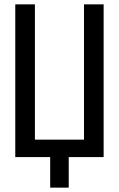

<svg xmlns="http://www.w3.org/2000/svg" viewBox="-20 -720 545 880"><path d="M455 -700V0H295V140H210V0H50V-700H140V-80H365V-700Z"/></svg>

Font: Tektur SemiCondensed
Style: Regular
Weight: 400
Width: 4
Designer: Adam Jagosz
Foundry: Adam Jagosz
Version: Version 1.005;gftools[0.9.30]